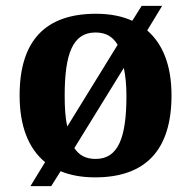

<svg xmlns="http://www.w3.org/2000/svg" viewBox="-20 -596 654 656"><path d="M134 -42 84 40H155L187 -11C221 3 260 10 305 10C476 10 566 -82 566 -270C566 -373 536 -446 483 -492L534 -576H464L432 -525C397 -541 355 -549 308 -549C136 -549 47 -458 47 -270C47 -164 78 -88 134 -42ZM382 -443 210 -164C203 -193 201 -229 201 -270C201 -413 229 -485 306 -485C342 -485 365 -471 382 -443ZM307 -53C273 -53 251 -65 234 -90L403 -364C409 -336 412 -304 412 -268C412 -126 384 -53 307 -53Z"/></svg>

Font: Noto Serif Lao
Style: Bold
Weight: 700
Designer: Monotype Design Team
Foundry: Monotype Imaging Inc.
Version: Version 2.003